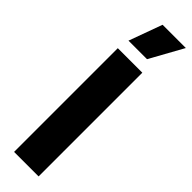

<svg xmlns="http://www.w3.org/2000/svg" viewBox="-300 -871 864 864"><g transform="rotate(45 132.5 -438.5)"><path d="M49 0V-660H205V0ZM177 -718H59L117 -877H265Z"/></g></svg>

Font: Bricolage Grotesque 24pt Condensed ExtraBold
Style: Regular
Weight: 800
Width: 3
Designer: Mathieu Triay
Foundry: Atelier Triay
Version: Version 1.001;gftools[0.9.33.dev8+g029e19f]